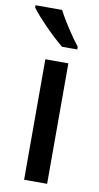

<svg xmlns="http://www.w3.org/2000/svg" viewBox="-97 -806 437 846"><g transform="rotate(10 122.0 -383.0)"><path d="M110 -766H-9V-756C18 -718 94 -641 138 -606H206V-618C177 -654 133 -721 110 -766ZM178 0V-539H75V0Z"/></g></svg>

Font: Noto Sans Arabic UI SmCn Md
Style: Regular
Weight: 500
Width: 4
Designer: Monotype Design Team, Nadine Chahine and Nizar Qandah
Foundry: Monotype Imaging Inc.
Version: Version 2.010